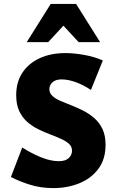

<svg xmlns="http://www.w3.org/2000/svg" viewBox="-20 -947 594 984"><path d="M349 -175Q349 -196 333.5 -210Q318 -224 292.5 -235.5Q267 -247 236.5 -258.5Q206 -270 175.5 -285Q145 -300 119.5 -322.5Q94 -345 78.5 -378Q63 -411 63 -459Q63 -526 94.5 -574Q126 -622 183 -648.5Q240 -675 316 -675Q359 -675 412 -665.5Q465 -656 507 -637L446 -486Q407 -512 368 -526Q329 -540 296 -540Q273 -540 259.5 -532.5Q246 -525 239.5 -513.5Q233 -502 233 -490Q233 -470 248.5 -455.5Q264 -441 289.5 -430Q315 -419 346 -407Q377 -395 408 -379Q439 -363 464.5 -340.5Q490 -318 505.5 -285Q521 -252 521 -205Q521 -131 484 -81.5Q447 -32 386 -7.5Q325 17 254 17Q188 17 133 -0.5Q78 -18 36 -40L94 -191Q141 -161 190 -141Q239 -121 282 -121Q315 -121 332 -136.5Q349 -152 349 -175ZM383 -731 273 -850 240 -927H370L493 -731ZM117 -731 240 -927H370L337 -850L227 -731Z"/></svg>

Font: Ysabeau Office Black
Style: Regular
Weight: 900
Designer: Christian Thalmann (Catharsis Fonts)
Version: Version 2.001;gftools[0.9.30]; featfreeze: tnum,lnum,ss02